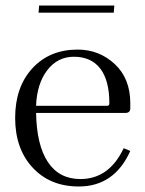

<svg xmlns="http://www.w3.org/2000/svg" viewBox="-20 -659 528 697"><path d="M393 -613H120L122 -639H395ZM111 -275H369Q377 -275 377 -284Q377 -367 344 -410Q311 -453 248 -453Q189 -453 151.5 -404Q114 -355 111 -275ZM453 -266Q453 -249 435 -249H111Q113 -132 154 -70.5Q195 -9 272 -9Q376 -9 429 -121L453 -111Q395 18 266 18Q162 18 98.5 -50.5Q35 -119 35 -231Q35 -343 97.5 -411Q160 -479 262 -479Q340 -479 396.5 -426.5Q453 -374 453 -284Z"/></svg>

Font: Foglihten068fMac
Style: Regular
Weight: 500
Designer: gluk (gluksza@wp.pl)
Foundry: gluk (gluksza@wp.pl)
Version: Version 0.68